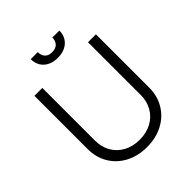

<svg xmlns="http://www.w3.org/2000/svg" viewBox="-242 -1031 1190 1190"><g transform="rotate(-45 353.5 -436.0)"><path d="M623 -707V-239.3Q623 -167.5 589.1 -110.4Q555.2 -53.2 493.7 -20.8Q432.1 11.7 353.5 11.7Q274.4 11.7 213.1 -20.8Q151.9 -53.2 117.9 -110.4Q84 -167.5 84 -239.3V-707H153.3V-244.1Q153.3 -189 178.2 -145.5Q203.1 -102.1 248.5 -77.4Q293.9 -52.7 353.5 -52.7Q413.1 -52.7 458.5 -77.4Q503.9 -102.1 528.8 -145.8Q553.7 -189.5 553.7 -244.1V-707ZM353.5 -770.5Q315.4 -770.5 287.1 -784.7Q258.8 -798.8 243.7 -824.5Q228.5 -850.1 228.5 -883.8H290Q290 -855.5 305.7 -837.9Q321.3 -820.3 353.5 -820.3Q385.7 -820.3 401.9 -837.9Q418 -855.5 418 -883.8H479.5Q479.5 -850.1 464.1 -824.5Q448.7 -798.8 420.2 -784.7Q391.6 -770.5 353.5 -770.5Z"/></g></svg>

Font: Pretendard Std Light
Style: Regular
Weight: 300
Designer: Base glyphs from Inter by Rasmus Andersson; Hangeul glyphs from Noto Sans CJK(Source Han Sans) by Jang Soo-young and Kan
Foundry: Kil Hyung-jin
Version: Version 1.309